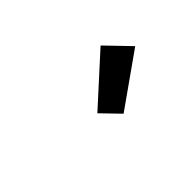

<svg xmlns="http://www.w3.org/2000/svg" viewBox="-15 -1000 631 631"><g transform="rotate(-45 300.0 -685.0)"><path d="M323 -579 263 -641 428 -791 507 -709Z"/></g></svg>

Font: Iosevka Slab HvExObl
Style: Regular
Weight: 900
Width: 7
Italic angle: -9°
Monospace: yes
Designer: Belleve Invis
Foundry: Belleve Invis
Version: Version 11.1.1; ttfautohint (v1.8.3)